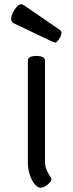

<svg xmlns="http://www.w3.org/2000/svg" viewBox="-20 -866 340 896"><path d="M190 -582V-117Q190 -90 197.5 -73Q205 -56 212.5 -45.5Q220 -35 220 -29Q220 -22 211 -12.5Q202 -3 190.5 3.5Q179 10 169 10Q155 10 141 -7.5Q127 -25 118.5 -52Q110 -79 110 -107V-582Q110 -605 150 -605Q190 -605 190 -582ZM237 -667Q236 -667 233 -668.5Q230 -670 219 -674L43 -758Q32 -764 32 -778Q32 -791 40 -807Q48 -823 58.5 -834.5Q69 -846 78 -846Q86 -846 91 -842L257 -728Q267 -722 267 -713Q267 -701 256 -684Q245 -667 237 -667Z"/></svg>

Font: Offside
Style: Regular
Weight: 400
Designer: Eduardo Rodriguez Tunni
Foundry: Eduardo Rodriguez Tunni
Version: Version 1.002; ttfautohint (v1.8.4.7-5d5b);gftools[0.9.23]